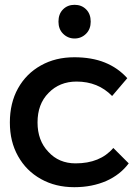

<svg xmlns="http://www.w3.org/2000/svg" viewBox="-20 -774 575 798"><path d="M298 -435C358 -435 407 -415 446 -375L509 -449C484 -477 453 -499 416 -514C379 -529 336 -536 289 -536C237 -536 191 -525 150 -502C109 -479 78 -448 55 -407C32 -366 21 -318 21 -265C21 -212 32 -166 55 -125C78 -84 109 -53 150 -30C191 -7 237 4 289 4C339 4 383 -5 422 -22C460 -39 491 -63 515 -95L451 -159C414 -116 362 -95 294 -95C248 -95 210 -111 181 -143C151 -174 136 -215 136 -265C136 -316 151 -357 182 -388C212 -419 251 -435 298 -435ZM338 -735C325 -748 309 -754 290 -754C271 -754 255 -748 242 -735C229 -722 223 -705 223 -684C223 -664 229 -647 242 -634C255 -621 271 -614 290 -614C309 -614 325 -621 338 -634C351 -647 357 -664 357 -684C357 -705 351 -722 338 -735Z"/></svg>

Font: Argentum Sans
Style: Regular
Weight: 400
Designer: Julieta Ulanovsky
Foundry: Julieta Ulanovsky
Version: Version 5.001;March 29, 2019;FontCreator 11.5.0.2425 64-bit